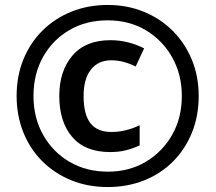

<svg xmlns="http://www.w3.org/2000/svg" viewBox="-20 -744 869 774"><path d="M414 10Q333 10 265.5 -18Q198 -46 149 -95.5Q100 -145 73.5 -212Q47 -279 47 -357Q47 -438 74.5 -505Q102 -572 151.5 -621Q201 -670 268 -697Q335 -724 414 -724Q493 -724 560 -696.5Q627 -669 676.5 -619.5Q726 -570 753.5 -503Q781 -436 781 -357Q781 -277 754 -210Q727 -143 678 -93.5Q629 -44 561.5 -17Q494 10 414 10ZM415 -52Q501 -52 568 -92Q635 -132 674 -200.5Q713 -269 713 -357Q713 -444 674 -513Q635 -582 568 -622Q501 -662 414 -662Q326 -662 258.5 -622Q191 -582 153 -513.5Q115 -445 115 -357Q115 -269 154 -200Q193 -131 260.5 -91.5Q328 -52 415 -52ZM424 -131Q323 -131 271 -192Q219 -253 219 -357Q219 -458 272 -520Q325 -582 425 -582Q496 -582 561 -549L527 -476Q476 -501 429 -501Q376 -501 346.5 -463.5Q317 -426 317 -357Q317 -284 344 -248Q371 -212 430 -212Q486 -212 543 -239V-158Q515 -145 487 -138Q459 -131 424 -131Z"/></svg>

Font: Noto Sans Khmer UI SemiCondensed SemiBold
Style: Regular
Weight: 600
Width: 4
Designer: Danh Hong and the Monotype Design Team
Foundry: Monotype Imaging Inc.
Version: Version 2.002; ttfautohint (v1.8.4.7-5d5b)